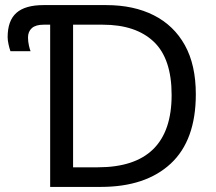

<svg xmlns="http://www.w3.org/2000/svg" viewBox="-20 -734 850 754"><path d="M177 0V-637H151Q120 -637 105 -623.5Q90 -610 90 -587Q90 -571 93.5 -555.5Q97 -540 100 -533H21Q17 -544 13.5 -560Q10 -576 10 -588Q10 -653 44.5 -683.5Q79 -714 151 -714H397Q505 -714 584 -674Q663 -634 706 -556.5Q749 -479 749 -364Q749 -183 650.5 -91.5Q552 0 376 0ZM364 -77Q654 -77 654 -361Q654 -504 583.5 -570.5Q513 -637 384 -637H267V-77Z"/></svg>

Font: Noto Sans Historical
Style: Regular
Weight: 400
Designer: Monotype Design Team
Foundry: Monotype Imaging Inc.
Version: Version 2.013; ttfautohint (v1.8.4.7-5d5b)